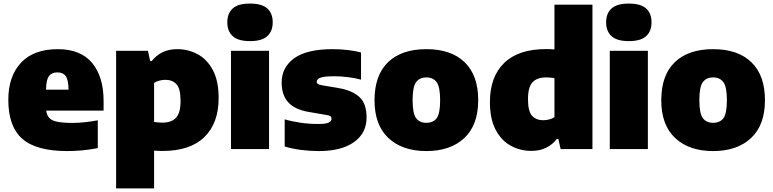

<svg xmlns="http://www.w3.org/2000/svg" viewBox="-20 -834 4326 1074"><path d="M356 11Q182.5 11 104.5 -57.8Q26.5 -126.5 26.5 -275.5Q26.5 -407 97.2 -483Q168 -559 303.5 -559Q431 -559 495.2 -482Q559.5 -405 559.5 -268.5V-215.5H238.5Q241.5 -190 255.2 -174.8Q269 -159.5 300.2 -153Q331.5 -146.5 387 -146.5Q419.5 -146.5 456 -150.5Q492.5 -154.5 527 -161V-5.5Q480 3.5 438.5 7.2Q397 11 356 11ZM301 -429Q269 -429 253.8 -408.2Q238.5 -387.5 237.5 -332.5H363.5Q362.5 -387 347.8 -408Q333 -429 301 -429Z M629.5 220V-550H807.5L820 -492.5H829Q852 -523 887.5 -541Q923 -559 971.5 -559Q1033.5 -559 1086 -530.5Q1138.5 -502 1170.8 -441.8Q1203 -381.5 1203 -285.5Q1203 -145 1123.2 -67.2Q1043.5 10.5 888.5 10.5Q876 10.5 864.2 9.8Q852.5 9 842 8.5V220ZM888 -148Q939.5 -148 964.8 -175.5Q990 -203 990 -269.5Q990 -338.5 967 -363Q944 -387.5 905.5 -387.5Q888.5 -387.5 871.8 -383.2Q855 -379 842 -370.5V-152Q852 -150.5 864.2 -149.2Q876.5 -148 888 -148Z M1272 0V-550H1485V0ZM1378.5 -604Q1312.5 -604 1282 -631.5Q1251.5 -659 1251.5 -709Q1251.5 -759.5 1282 -786.8Q1312.5 -814 1378.5 -814Q1444.5 -814 1475 -786.8Q1505.5 -759.5 1505.5 -709Q1505.5 -659 1475 -631.5Q1444.5 -604 1378.5 -604Z M1764 11Q1712.5 11 1663.2 4.5Q1614 -2 1572.5 -14.5V-166.5Q1612.5 -154.5 1661.2 -147.5Q1710 -140.5 1760 -140.5Q1803.5 -140.5 1819 -148.5Q1834.5 -156.5 1834.5 -169.5Q1834.5 -178.5 1829 -183.2Q1823.5 -188 1808 -190.5L1709 -207.5Q1630 -220.5 1592.8 -261.2Q1555.5 -302 1555.5 -372Q1555.5 -457.5 1625.8 -508.2Q1696 -559 1841.5 -559Q1884.5 -559 1926.5 -554Q1968.5 -549 1999.5 -540.5V-388.5Q1968.5 -397 1928.5 -402.2Q1888.5 -407.5 1848 -407.5Q1807 -407.5 1786.2 -403Q1765.5 -398.5 1758.5 -391.2Q1751.5 -384 1751.5 -376.5Q1751.5 -362 1779 -357.5L1878 -340.5Q1949.5 -328 1990 -291.8Q2030.5 -255.5 2030.5 -176.5Q2030.5 -89 1960 -39Q1889.5 11 1764 11Z M2365 11Q2230.5 11 2152.8 -61.8Q2075 -134.5 2075 -273Q2075 -413.5 2150.8 -486.2Q2226.5 -559 2365 -559Q2504 -559 2579.5 -485.5Q2655 -412 2655 -274Q2655 -134.5 2577.2 -61.8Q2499.5 11 2365 11ZM2365 -147Q2403.5 -147 2422.8 -173Q2442 -199 2442 -273Q2442 -348.5 2422.2 -374.8Q2402.5 -401 2365 -401Q2327.5 -401 2307.8 -374.8Q2288 -348.5 2288 -274Q2288 -199.5 2307.5 -173.2Q2327 -147 2365 -147Z M2952 10Q2890.5 10 2837.8 -18.5Q2785 -47 2752.8 -107.5Q2720.5 -168 2720.5 -263.5Q2720.5 -404 2800.2 -481.8Q2880 -559.5 3035 -559.5Q3047.5 -559.5 3059.2 -559Q3071 -558.5 3081.5 -557.5V-808H3294V0H3116L3103.5 -56.5H3094.5Q3071.5 -26 3036 -8Q3000.5 10 2952 10ZM3018 -161.5Q3035 -161.5 3052 -165.8Q3069 -170 3081.5 -178.5V-397Q3072 -398.5 3059.5 -399.8Q3047 -401 3035.5 -401Q2984 -401 2958.8 -373.8Q2933.5 -346.5 2933.5 -279.5Q2933.5 -210.5 2956.5 -186Q2979.5 -161.5 3018 -161.5Z M3391 0V-550H3604V0ZM3497.5 -604Q3431.5 -604 3401 -631.5Q3370.5 -659 3370.5 -709Q3370.5 -759.5 3401 -786.8Q3431.5 -814 3497.5 -814Q3563.5 -814 3594 -786.8Q3624.5 -759.5 3624.5 -709Q3624.5 -659 3594 -631.5Q3563.5 -604 3497.5 -604Z M3969 11Q3834.5 11 3756.8 -61.8Q3679 -134.5 3679 -273Q3679 -413.5 3754.8 -486.2Q3830.5 -559 3969 -559Q4108 -559 4183.5 -485.5Q4259 -412 4259 -274Q4259 -134.5 4181.2 -61.8Q4103.5 11 3969 11ZM3969 -147Q4007.5 -147 4026.8 -173Q4046 -199 4046 -273Q4046 -348.5 4026.2 -374.8Q4006.5 -401 3969 -401Q3931.5 -401 3911.8 -374.8Q3892 -348.5 3892 -274Q3892 -199.5 3911.5 -173.2Q3931 -147 3969 -147Z"/></svg>

Font: Encode Sans Black
Style: Regular
Weight: 900
Designer: Multiple Designers
Foundry: Impallari Type
Version: Version 3.002; ttfautohint (v1.8.3) -l 8 -r 50 -G 200 -x 14 